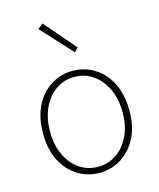

<svg xmlns="http://www.w3.org/2000/svg" viewBox="-122 -906 831 1005"><g transform="rotate(-15 293.0 -403.5)"><path d="M293 13Q230 13 176.5 -19.5Q123 -52 91 -113.5Q59 -175 59 -262Q59 -351 91 -413Q123 -475 176.5 -507.5Q230 -540 293 -540Q340 -540 382.5 -521.5Q425 -503 457.5 -467.5Q490 -432 508.5 -380Q527 -328 527 -262Q527 -175 494.5 -113.5Q462 -52 409 -19.5Q356 13 293 13ZM293 -20Q349 -20 393.5 -50.5Q438 -81 464 -135.5Q490 -190 490 -262Q490 -335 464 -390Q438 -445 393.5 -476Q349 -507 293 -507Q237 -507 192.5 -476Q148 -445 122.5 -390Q97 -335 97 -262Q97 -190 122.5 -135.5Q148 -81 192.5 -50.5Q237 -20 293 -20ZM330 -631 177 -797 205 -820 351 -651Z"/></g></svg>

Font: Noto Sans HK Thin
Style: Regular
Weight: 100
Designer: Ryoko NISHIZUKA 西塚涼子 (kana, bopomofo & ideographs); Paul D. Hunt (Latin, Greek & Cyrillic); Sandoll Communications 산돌커뮤니
Foundry: Adobe
Version: Version 2.004-H2;hotconv 1.0.118;makeotfexe 2.5.65603